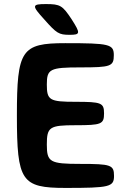

<svg xmlns="http://www.w3.org/2000/svg" viewBox="-20 -923 602 943"><path d="M491 -366C491 -418 478 -423 351 -423C223 -423 210 -431 210 -508C210 -584 225 -592 375 -592C524 -592 539 -597 539 -652C539 -706 517 -711 301 -711C85 -711 63 -678 63 -356C63 -33 85 0 302 0C518 0 540 -5 540 -59C540 -113 525 -118 375 -118C225 -118 210 -127 210 -213C210 -299 223 -308 351 -308C478 -308 491 -313 491 -366ZM332 -828C287 -896 276 -903 206 -903C136 -903 135 -896 197 -828C258 -759 269 -752 322 -752C375 -752 376 -759 332 -828Z"/></svg>

Font: Asimov Print
Style: A
Weight: 500
Designer: Google
Version: Version 2.000980: 2014